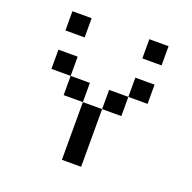

<svg xmlns="http://www.w3.org/2000/svg" viewBox="-149 -1024 1173 1173"><g transform="rotate(20 437.5 -437.5)"><path d="M125 -875H250V-750H125ZM625 -875H750V-750H625ZM125 -625H250V-500H125ZM250 -500H375V-375H250ZM375 -375H500V0H375ZM500 -375V-500H625V-375ZM625 -500V-625H750V-500Z"/></g></svg>

Font: Dogica Pixel
Style: Regular
Weight: 400
Designer: Roberto Mocci
Version: Version 001.000